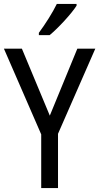

<svg xmlns="http://www.w3.org/2000/svg" viewBox="-20 -963 508 983"><path d="M372 -934V-943H271C249 -898 213 -841 179 -795V-783H234C278 -819 347 -894 372 -934ZM235 -371 92 -714H0L191 -275V0H277V-278L468 -714H376Z"/></svg>

Font: Noto Sans Oriya Cond
Style: Regular
Weight: 400
Width: 3
Designer: Amélie Bonet and Sol Matas
Foundry: Google LLC
Version: Version 2.006